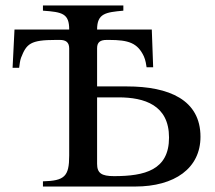

<svg xmlns="http://www.w3.org/2000/svg" viewBox="-20 -682 786 702"><path d="M335 -326H413C508 -326 598 -298 598 -179C598 -60 509 -38 397 -38C351 -38 335 -49 335 -83ZM335 -366V-506C335 -528 347 -536 370 -536H379C450 -536 483 -525 506 -476C512 -463 515 -444 516 -436H540L535 -574H335C335 -633 366 -637 431 -643V-662H137V-643C209 -638 233 -632 233 -574H33L26 -434H50C52 -448 53 -460 57 -471C77 -522 91 -536 184 -536H199C220 -536 233 -528 233 -505V-113C233 -37 216 -21 137 -19V0H474C619 0 713 -67 713 -182C713 -317 598 -366 444 -366Z"/></svg>

Font: XITS
Style: Regular
Weight: 400
Designer: MicroPress Inc., with final additions and corrections provided by Coen Hoffman, Elsevier (retired)
Version: Version 1.302